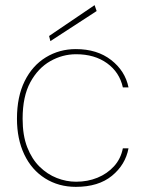

<svg xmlns="http://www.w3.org/2000/svg" viewBox="-20 -715 567 747"><path d="M275 12Q208 12 155.5 -21Q103 -54 74.5 -114Q46 -174 46 -253Q46 -339 76 -399.5Q106 -460 158.5 -492Q211 -524 275 -524Q358 -524 412.5 -481.5Q467 -439 480 -375H458Q445 -434 396.5 -469Q348 -504 276 -504Q223 -504 175.5 -477Q128 -450 98 -395Q68 -340 68 -253Q68 -188 86 -142Q104 -96 134 -66.5Q164 -37 201 -22.5Q238 -8 276 -8Q321 -8 359 -23.5Q397 -39 423.5 -68Q450 -97 458 -138H480Q468 -74 415.5 -31Q363 12 275 12ZM176 -555 171 -575 348 -695 356 -672Z"/></svg>

Font: DM Sans 12pt Thin
Style: Regular
Weight: 250
Version: Version 4.004;gftools[0.9.30]